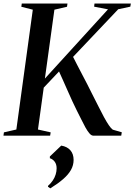

<svg xmlns="http://www.w3.org/2000/svg" viewBox="-36 -763 756 1080"><path d="M-16.5 0 -14 -18.5 56 -34.5 148.5 -708.5 84 -725 86.5 -743H343.5L341 -725L270 -708.5L216.5 -321L571.5 -710.5L493.5 -725.5L495.5 -743H700L697 -725.5L629 -711L375 -443Q385 -423.5 397.8 -398.5Q410.5 -373.5 425.2 -345.8Q440 -318 454.5 -289.8Q469 -261.5 482 -235Q501 -198.5 517.5 -165Q534 -131.5 549 -104Q564 -76.5 576.5 -58.2Q589 -40 598.5 -33.5L649 -19L646 0H487.5Q477.5 -0.5 466.8 -13Q456 -25.5 444.5 -46.2Q433 -67 420.8 -92.2Q408.5 -117.5 395.5 -142.5Q384.5 -164 371 -193.5Q357.5 -223 343.8 -254.2Q330 -285.5 317.5 -313.5Q305 -341.5 296 -361L210 -270L177.5 -34.5L249 -18.5L246 0ZM234 287.5V282.5Q250.5 268 261.2 251.8Q272 235.5 277.2 218.2Q282.5 201 282.5 184Q282.5 161.5 272 147Q261.5 132.5 244.5 127V117L308.5 56Q341.5 61.5 359.8 82.2Q378 103 378 136.5Q378 166.5 363.2 192.8Q348.5 219 319.5 244.2Q290.5 269.5 247 296.5Z"/></svg>

Font: Merriweather 144pt Medium
Style: Italic
Weight: 500
Italic angle: -7.8°
Version: Version 2.101